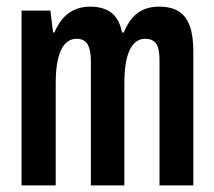

<svg xmlns="http://www.w3.org/2000/svg" viewBox="-20 -559 644 579"><path d="M45 0V-527H132L140 -461H144Q156 -489 172 -506Q188 -523 208 -531Q228 -539 252 -539Q292 -539 316 -520.5Q340 -502 348 -461H353Q365 -489 380 -506Q395 -523 415 -531Q435 -539 459 -539Q496 -539 518.5 -525Q541 -511 552 -481.5Q563 -452 563 -404V0H461V-375Q461 -390 459.5 -402Q458 -414 453.5 -423Q449 -432 440 -437Q431 -442 418 -442Q398 -442 384 -427.5Q370 -413 362.5 -383.5Q355 -354 355 -308V0H254V-375Q254 -390 252 -402Q250 -414 245.5 -423Q241 -432 232.5 -437Q224 -442 211 -442Q191 -442 177 -427.5Q163 -413 155.5 -383.5Q148 -354 148 -308V0Z"/></svg>

Font: Archivo SemiBold ExtraCondensed
Style: Regular
Weight: 600
Width: 2
Version: Version 2.001